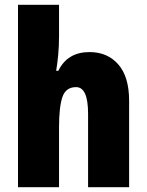

<svg xmlns="http://www.w3.org/2000/svg" viewBox="-20 -873 611 800"><path d="M226 -723Q226 -681 222.5 -644.5Q219 -608 214 -578H223Q261 -656 353 -656Q428 -656 473 -604.5Q518 -553 518 -453V-93H347V-399Q347 -510 297 -510Q254 -510 240 -468.5Q226 -427 226 -343V-93H55V-853H226Z"/></svg>

Font: Noto Sans Kannada UI Condensed Black
Style: Regular
Weight: 900
Width: 3
Designer: Jelle Bosma - Monotype Design Team
Foundry: Monotype Imaging Inc.
Version: Version 2.005; ttfautohint (v1.8.4.7-5d5b)